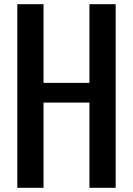

<svg xmlns="http://www.w3.org/2000/svg" viewBox="-20 -895 634 915"><path d="M406.2 -406.2H187.5V0H62.5V-875H187.5V-500H406.2V-875H531.2V0H406.2Z"/></svg>

Font: tigers
Style: Regular
Weight: 400
Designer: vernon adams
Foundry: vernon adams
Version: Version 1.2